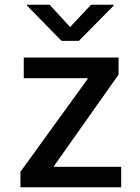

<svg xmlns="http://www.w3.org/2000/svg" viewBox="-20 -788 591 808"><path d="M66 0H490V-86H207V-89L479 -474V-546H80V-459H349V-456L66 -65ZM94 -764 239 -616H312L458 -764V-768H363L275 -674L189 -768H94Z"/></svg>

Font: Wafeq Medium
Style: Regular
Weight: 500
Designer: Rasmus Andersson & Azza Alameddine
Foundry: Google & TypeTogether
Version: Version 3.000;January 28, 2025;FontCreator 15.0.0.3014 64-bi